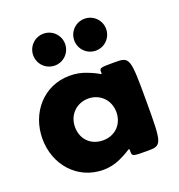

<svg xmlns="http://www.w3.org/2000/svg" viewBox="-143 -909 969 1042"><g transform="rotate(-20 341.5 -388.0)"><path d="M223 -791C274 -791 315 -750 315 -699C315 -648 274 -607 223 -607C172 -607 131 -648 131 -699C131 -750 172 -791 223 -791ZM460 -791C511 -791 552 -750 552 -699C552 -648 511 -607 460 -607C409 -607 368 -648 368 -699C368 -750 409 -791 460 -791ZM23 -256C23 -106 128 15 278 15C313 15 346 7 375 -6C454 -42 447 -57 448 -29C448 -1 450 0 536 0C621 0 623 -7 623 -257C623 -506 620 -513 535 -513C449 -513 446 -512 446 -489C446 -465 452 -481 372 -511C344 -522 313 -528 278 -528C128 -528 23 -406 23 -256ZM211 -256C211 -327 264 -377 331 -377C397 -377 450 -327 450 -256C450 -186 400 -136 331 -136C259 -136 211 -186 211 -256Z"/></g></svg>

Font: Hussar Print
Style: Bold
Weight: 700
Foundry: Cannot Into Space Fonts
Version: Version 2.00